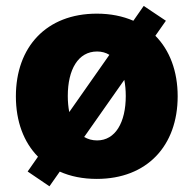

<svg xmlns="http://www.w3.org/2000/svg" viewBox="-20 -598 659 654"><path d="M509.2 -476.2 545.1 -527.3 469.5 -577.8 434.3 -527.3C398.1 -543 356.5 -551.5 309.7 -551.5C138.1 -551.5 34.1 -438.2 34.1 -269.9C34.1 -184.7 60.7 -113.6 109.4 -64.3L74.2 -13.8L148.4 36.6L183.6 -13.5C219.8 2.8 262.1 11.4 309.7 11.4C481.2 11.4 585.2 -101.9 585.2 -269.9C585.2 -355.5 558.2 -426.8 509.2 -476.2ZM210.9 -271C210.9 -361.5 246.4 -422.6 310.7 -422.6C326.3 -422.6 340.6 -418.7 352.6 -411.2L215.9 -216.3C212.7 -233 210.9 -251.1 210.9 -271ZM310.7 -119.7C294 -119.7 279.5 -123.9 266.7 -131.4L403.4 -326C406.6 -309.3 408.4 -290.8 408.4 -271C408.4 -180.8 372.9 -119.7 310.7 -119.7Z"/></svg>

Font: TID UI Extra Bold
Style: Regular
Weight: 800
Designer: The TID Project Authors
Foundry: Bakken & Bæck
Version: Version 1.001;hotconv 1.0.109;makeotfexe 2.5.65596